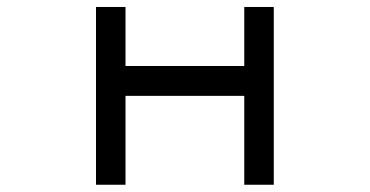

<svg xmlns="http://www.w3.org/2000/svg" viewBox="-20 -462 1040 540"><path d="M250 57.6V-442.4H333V-276.4H667V-442.4H750V57.6H667V-192.4H333V57.6Z"/></svg>

Font: KH Dot Kodenmachou 12
Style: Regular
Weight: 400
Designer: Original version for X68000 by Keitarou Hiraki (http://hp.vector.co.jp/authors/VA000874/) / TrueType conversion by Homem
Version: Version 1.00.20150527